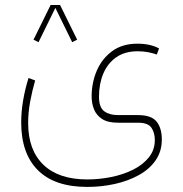

<svg xmlns="http://www.w3.org/2000/svg" viewBox="-20 -486 717 752"><path d="M282.2 -330.6 262.7 -320.8 196.8 -455.1 130.9 -320.8 111.3 -330.6 178.2 -466.3H215.3ZM321.8 246.1Q194.3 246.1 128.7 180.9Q63 115.7 63 -6.8Q63 -48.3 70.6 -92.8Q78.1 -137.2 91.8 -180.7L117.7 -170.9Q106 -130.4 98.1 -87.9Q90.3 -45.4 90.3 -3.9Q90.3 102.1 150.1 159.4Q210 216.8 321.8 216.8Q369.1 216.8 416 207.3Q462.9 197.8 501.5 178.5Q540 159.2 563.2 130.1Q586.4 101.1 586.4 62.5Q586.4 33.7 573 14.2Q559.6 -5.4 521 -5.4H441.9Q402.3 -5.4 379.9 -20Q357.4 -34.7 348.1 -58.1Q338.9 -81.5 338.9 -107.9Q338.9 -162.1 359.1 -209.2Q379.4 -256.3 419.2 -285.6Q459 -314.9 518.1 -314.9Q568.4 -314.9 603 -296.4L594.2 -272.5Q577.6 -278.3 559.1 -281.7Q540.5 -285.2 519 -285.2Q468.8 -285.2 435.1 -261.5Q401.4 -237.8 384.5 -197.5Q367.7 -157.2 367.7 -107.4Q367.7 -65.4 388.2 -50.3Q408.7 -35.2 441.9 -35.2H521Q572.8 -35.2 593.3 -9.8Q613.8 15.6 613.8 60.5Q613.8 106.9 589.6 141.8Q565.4 176.8 523.9 199.7Q482.4 222.7 430.2 234.4Q377.9 246.1 321.8 246.1Z"/></svg>

Font: Vazirmatn UI NL Thin
Style: Regular
Weight: 100
Designer: Saber Rastikerdar
Foundry: Saber Rastikerdar
Version: Version 33.003